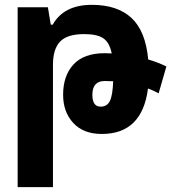

<svg xmlns="http://www.w3.org/2000/svg" viewBox="-20 -535 708 794"><path d="M198 -433H190L178 -505H53V239H199V-267Q199 -332 228.5 -363Q258 -394 328 -394Q382 -394 407.5 -376.5Q433 -359 442 -314Q427 -315 413 -315Q327 -315 284 -268.5Q241 -222 241 -143Q241 -72 283 -26.5Q325 19 401 19Q568 19 592 -169Q617 -160 636 -149L668 -260Q637 -276 593 -289Q582 -407 523.5 -461Q465 -515 360 -515Q244 -515 198 -433ZM362 -143Q362 -200 413 -200Q430 -200 448 -199Q446 -141 434.5 -117.5Q423 -94 396 -94Q362 -94 362 -143Z"/></svg>

Font: Noto Sans Armenian ExtraCondensed Extra
Style: Regular
Weight: 800
Width: 3
Designer: Monotype Design Team
Foundry: Monotype Imaging Inc.
Version: Version 1.901